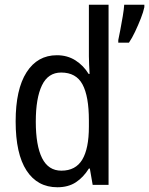

<svg xmlns="http://www.w3.org/2000/svg" viewBox="-20 -780 629 810"><path d="M222 10Q138 10 92 -60.5Q46 -131 46 -268Q46 -403 92 -475Q138 -547 220 -547Q264 -547 298 -525.5Q332 -504 354 -468H358Q357 -487 356 -507.5Q355 -528 355 -543V-760H438V0H371L359 -69H355Q332 -32 300 -11Q268 10 222 10ZM239 -60Q299 -60 327 -106.5Q355 -153 355 -246V-272Q355 -374 328 -424Q301 -474 238 -474Q183 -474 157 -420Q131 -366 131 -267Q131 -166 157.5 -113Q184 -60 239 -60ZM589 -750Q585 -730 574 -702Q563 -674 550 -646.5Q537 -619 524 -600H479V-611Q482 -625 487.5 -653.5Q493 -682 498 -712Q503 -742 504 -760H589Z"/></svg>

Font: Noto Sans Thai Cond
Style: Regular
Weight: 400
Width: 3
Designer: Monotype Design Team
Foundry: Monotype Imaging Inc.
Version: Version 2.002; ttfautohint (v1.8.4.7-5d5b)